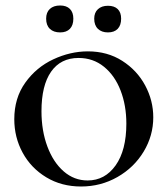

<svg xmlns="http://www.w3.org/2000/svg" viewBox="-20 -667 610 699"><path d="M32 -233Q32 -310 72 -366Q112 -422 174 -451Q236 -480 300 -480Q371 -480 425 -445.5Q479 -411 508.5 -356Q538 -301 538 -240Q538 -173 503 -115Q468 -57 407.5 -22.5Q347 12 275 12Q204 12 148.5 -21.5Q93 -55 62.5 -111Q32 -167 32 -233ZM440 -217Q440 -283 419 -337.5Q398 -392 358.5 -424Q319 -456 266 -456Q201 -456 166 -406Q131 -356 131 -262Q131 -191 152.5 -133.5Q174 -76 212 -43Q250 -10 299 -10Q362 -10 401 -65Q440 -120 440 -217ZM148 -599Q148 -622 161.5 -634.5Q175 -647 199 -647Q222 -647 234.5 -634.5Q247 -622 247 -599Q247 -575 234.5 -562Q222 -549 199 -549Q175 -549 161.5 -562Q148 -575 148 -599ZM323 -599Q323 -621 336.5 -633.5Q350 -646 373 -646Q396 -646 408.5 -634Q421 -622 421 -599Q421 -575 408.5 -562Q396 -549 373 -549Q350 -549 336.5 -562Q323 -575 323 -599Z"/></svg>

Font: Cormorant SC SemiBold
Style: Regular
Weight: 600
Designer: Christian Thalmann (Catharsis Fonts)
Version: Version 3.000